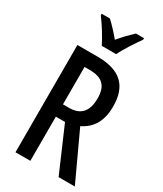

<svg xmlns="http://www.w3.org/2000/svg" viewBox="-230 -1117 938 1107"><g transform="rotate(30 238.5 -563.0)"><path d="M196 -873H292C313 -918 356 -982 385 -1023V-1033H331C299 -1002 277 -981 244 -941C215 -976 182 -1011 158 -1033H103V-1023C137 -978 176 -915 196 -873ZM206 -807H72V-93H171V-387H232L359 -93H467L320 -410C394 -446 428 -510 428 -602C428 -739 359 -807 206 -807ZM205 -718C288 -718 327 -683 327 -598C327 -514 290 -469 212 -469H171V-718Z"/></g></svg>

Font: Noto Sans Kannada UI ExtraCondensed Medium
Style: Regular
Weight: 500
Width: 2
Designer: Jelle Bosma - Monotype Design Team
Foundry: Monotype Imaging Inc.
Version: Version 2.005